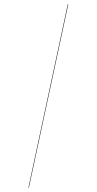

<svg xmlns="http://www.w3.org/2000/svg" viewBox="-20 -814 466 926"><path d="M307.1 -793.9 309.1 -793 119.1 91.8 117.2 90.8Z"/></svg>

Font: Fira Sans Compressed Two
Style: Regular
Weight: 100
Width: 1
Designer: Carrois Corporate & Edenspiekermann AG
Foundry: Carrois Corporate GbR & Edenspiekermann AG
Version: Version 4.203;PS 004.203;hotconv 1.0.88;makeotf.lib2.5.64775